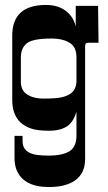

<svg xmlns="http://www.w3.org/2000/svg" viewBox="-20 -524 441 781"><path d="M337.9 -350.1Q326.2 -350.1 326.2 -336.9V122.1Q326.2 210.4 234.4 231.4Q210.9 236.8 179.2 236.8Q74.7 236.8 46.9 166Q39.1 145.5 39.1 119.1V28.8H71.8V50.8Q71.8 98.6 132.3 106.4Q151.4 108.9 179.7 108.9Q208 108.9 230.2 103.8Q252.4 98.6 266.1 88.9Q291 70.3 291 27.8V-69.8Q279.8 -30.3 254.9 -11.7Q227.1 7.8 179.9 7.8Q132.8 7.8 106.2 -1.2Q79.6 -10.3 62.5 -26.9Q29.8 -58.6 29.8 -117.2V-378.9Q29.8 -503.9 167 -503.9Q220.2 -503.9 253.4 -475.1Q279.8 -452.1 288.1 -416V-500H378.9L380.9 -350.1ZM64.9 -291V-191.9Q64.9 -159.2 85.9 -143.1Q111.3 -123 158.9 -123Q206.5 -123 229 -127.9Q251.5 -132.8 265.6 -142.1Q291 -159.2 291 -195.8V-291Q291 -330.6 266.6 -347.7Q238.3 -367.2 189.5 -367.2Q112.8 -367.2 88.9 -347.7Q64.9 -328.1 64.9 -291Z"/></svg>

Font: Smokum
Style: Regular
Weight: 400
Designer: Astigmatic (AOETI)
Foundry: Astigmatic (AOETI)
Version: Version 1.001